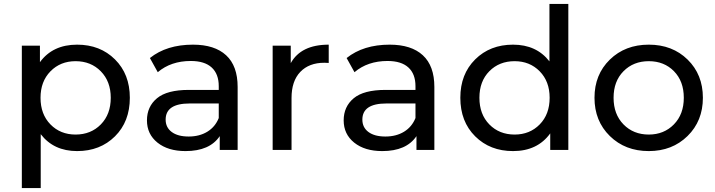

<svg xmlns="http://www.w3.org/2000/svg" viewBox="-20 -762 3635 976"><path d="M372 -535Q489 -535 564.5 -460Q640 -385 640 -265Q640 -144 564.5 -69Q489 6 372 6Q253 6 187 -80V194H91V-530H183V-446Q248 -535 372 -535ZM364 -78Q442 -78 492.5 -129.5Q543 -181 543 -265Q543 -348 492.5 -399.5Q442 -451 364 -451Q287 -451 236.5 -399.5Q186 -348 186 -265Q186 -181 236.5 -129.5Q287 -78 364 -78Z M961 -535Q1071 -535 1129.5 -481Q1188 -427 1188 -320V0H1097V-70Q1046 6 923 6Q834 6 780.5 -37Q727 -80 727 -150Q727 -220 778 -262.5Q829 -305 940 -305H1092V-324Q1092 -386 1056 -419Q1020 -452 950 -452Q849 -452 782 -395L742 -467Q827 -535 961 -535ZM1092 -162V-236H944Q822 -236 822 -154Q822 -114 853 -91Q884 -68 939 -68Q994 -68 1034 -92.5Q1074 -117 1092 -162Z M1458 -441Q1510 -535 1651 -535V-442Q1643 -443 1629 -443Q1551 -443 1506.5 -396.5Q1462 -350 1462 -264V0H1366V-530H1458Z M1961 -535Q2071 -535 2129.5 -481Q2188 -427 2188 -320V0H2097V-70Q2046 6 1923 6Q1834 6 1780.5 -37Q1727 -80 1727 -150Q1727 -220 1778 -262.5Q1829 -305 1940 -305H2092V-324Q2092 -386 2056 -419Q2020 -452 1950 -452Q1849 -452 1782 -395L1742 -467Q1827 -535 1961 -535ZM2092 -162V-236H1944Q1822 -236 1822 -154Q1822 -114 1853 -91Q1884 -68 1939 -68Q1994 -68 2034 -92.5Q2074 -117 2092 -162Z M2773 -742H2869V0H2777V-84Q2712 6 2588 6Q2471 6 2395.5 -69Q2320 -144 2320 -265Q2320 -385 2395.5 -460Q2471 -535 2588 -535Q2707 -535 2773 -450ZM2596 -78Q2673 -78 2723.5 -129.5Q2774 -181 2774 -265Q2774 -348 2723.5 -399.5Q2673 -451 2596 -451Q2518 -451 2467.5 -400Q2417 -349 2417 -265Q2417 -181 2467.5 -129.5Q2518 -78 2596 -78Z M3278 6Q3158 6 3080 -70.5Q3002 -147 3002 -265Q3002 -383 3080 -459Q3158 -535 3278 -535Q3398 -535 3475.5 -459Q3553 -383 3553 -265Q3553 -147 3475 -70.5Q3397 6 3278 6ZM3278 -78Q3355 -78 3405.5 -129.5Q3456 -181 3456 -265Q3456 -349 3406 -400Q3356 -451 3278 -451Q3200 -451 3149.5 -400Q3099 -349 3099 -265Q3099 -181 3149.5 -129.5Q3200 -78 3278 -78Z"/></svg>

Font: Montserrat
Style: Regular
Weight: 500
Designer: Julieta Ulanovsky
Foundry: Julieta Ulanovsky
Version: Version 7.200;PS 007.200;hotconv 1.0.88;makeotf.lib2.5.64775